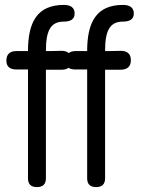

<svg xmlns="http://www.w3.org/2000/svg" viewBox="-20 -762 573 782"><path d="M335 -36C335 -12 347 0 371 0C396 0 408 -12 408 -36V-478H470C499 -478 513 -491 513 -517C513 -542 499 -555 472 -555C440 -554 419 -554 408 -554C408 -634 425 -674 481 -674C510 -674 525 -685 525 -707C525 -730 510 -742 481 -742C372 -742 335 -671 335 -554H288C276 -554 267 -551 260 -546C253 -552 243 -555 231 -555C199 -554 178 -554 167 -554C167 -634 184 -674 240 -674C269 -674 284 -685 284 -707C284 -730 269 -742 240 -742C131 -742 94 -671 94 -554H47C20 -554 6 -541 6 -515C6 -491 20 -479 47 -479H94V-36C94 -12 106 0 130 0C155 0 167 -12 167 -36V-478H229C242 -478 252 -480 259 -486C266 -481 276 -479 288 -479H335Z"/></svg>

Font: Numismatica Pro
Style: Regular
Weight: 400
Designer: Chris Hopkins
Foundry: Edward C. D. Hopkins
Version: Version 2.19D